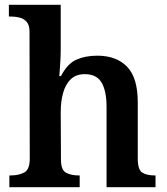

<svg xmlns="http://www.w3.org/2000/svg" viewBox="-20 -780 695 800"><path d="M19 0V-49H24Q57 -49 80.5 -61Q104 -73 104 -119L103 -648Q103 -675 91.5 -688.5Q80 -702 62.5 -706.5Q45 -711 28 -711H17V-760H233V-574Q233 -551 231.5 -525Q230 -499 228.5 -481Q227 -463 227 -463H234Q261 -515 298.5 -531.5Q336 -548 385 -548Q465 -548 509.5 -502Q554 -456 554 -354V-120Q554 -73 572.5 -61Q591 -49 625 -49H628V0H424V-335Q424 -400 403.5 -435.5Q383 -471 333 -471Q297 -471 275 -450Q253 -429 243 -393Q233 -357 233 -313L234 -115Q234 -72 255 -60.5Q276 -49 309 -49H312V0Z"/></svg>

Font: Noto Serif NP Hmong SemiBold
Style: Regular
Weight: 600
Designer: Dalton Maag Ltd
Foundry: Dalton Maag Ltd
Version: Version 1.001; ttfautohint (v1.8.4.7-5d5b)